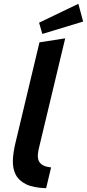

<svg xmlns="http://www.w3.org/2000/svg" viewBox="-20 -977 456 1007"><path d="M222 10Q154 8 116 -11Q78 -30 62 -62Q46 -94 47.5 -135.5Q49 -177 60 -223L187 -755L322 -776L187 -212Q181 -190 179 -170.5Q177 -151 182 -136.5Q187 -122 202.5 -112Q218 -102 248 -99ZM202 -799 185 -858 391 -957 416 -864Z"/></svg>

Font: Ubuntu Sans
Style: Bold Italic
Weight: 700
Italic angle: -13.5°
Designer: Dalton Maag Ltd
Foundry: Dalton Maag Ltd
Version: Version 1.006